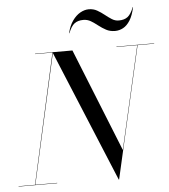

<svg xmlns="http://www.w3.org/2000/svg" viewBox="-98 -1034 971 1100"><g transform="rotate(-5 387.5 -483.5)"><path d="M540 10 225 -750H340L578 -157L713 -750H715L542 10ZM-35 0V-2H187V0ZM59 0 225 -748H125V-750H228L61 0ZM593 -748V-750H810V-748ZM593.5 -840Q564.5 -840 542.2 -852Q520 -864 500.2 -879.5Q480.5 -895 460.8 -907Q441 -919 417.5 -919Q385.5 -919 366 -904Q346.5 -889 331.5 -850H329.5Q339.5 -892.5 359.5 -920.8Q379.5 -949 404.2 -963Q429 -977 453.5 -977Q480 -977 501.2 -965Q522.5 -953 541.8 -937.5Q561 -922 579.8 -910Q598.5 -898 619.5 -898Q652 -898 671.2 -913Q690.5 -928 705.5 -967H707.5Q697.5 -919.5 680 -891.8Q662.5 -864 640.2 -852Q618 -840 593.5 -840Z"/></g></svg>

Font: Bodoni Moda 96pt
Style: Italic
Weight: 400
Italic angle: -13°
Version: Version 2.004